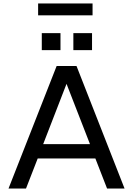

<svg xmlns="http://www.w3.org/2000/svg" viewBox="-20 -1079 762 1099"><path d="M28.8 0 304.2 -701.2H418L692.9 0H592.8L525.9 -171.9H195.8L128.9 0ZM227.1 -253.9H495.1L360.8 -599.1ZM326.2 -792H219.2V-889.2H326.2ZM506.8 -792H399.9V-889.2H506.8ZM198.2 -991.2V-1059.1H509.8V-991.2Z"/></svg>

Font: LT Superior Med
Style: Regular
Weight: 500
Designer: Daniel Lyons
Foundry: LyonsType
Version: Version 1.000